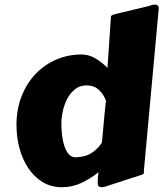

<svg xmlns="http://www.w3.org/2000/svg" viewBox="-20 -779 702 825"><path d="M428.2 -277.8Q429.7 -293.5 431.4 -310.5Q433.1 -327.6 435.5 -346.2Q424.3 -375.5 403.8 -393.8Q383.3 -412.1 352.5 -412.1Q322.3 -412.1 301.3 -394.8Q280.3 -377.4 267.6 -352.1Q254.9 -326.7 249.3 -298.6Q243.7 -270.5 243.7 -249Q243.7 -222.7 246.8 -196.8Q250 -170.9 257.1 -149.9Q264.2 -128.9 275.9 -116Q287.6 -103 305.2 -103Q348.1 -104.5 375 -122.6Q401.9 -140.6 418 -166.5ZM598.6 -49.3Q598.6 -48.3 598.4 -47.1Q598.1 -45.9 598.1 -44.9Q598.1 -42.5 598.4 -41Q598.6 -39.6 598.6 -38.1Q598.6 -33.7 595.5 -31Q592.3 -28.3 579.1 -24.9L448.2 17.6Q442.9 19.5 434.1 22.5Q425.3 25.4 417 25.4Q410.2 25.4 405 22Q399.9 18.6 399.9 9.3Q399.9 0.5 400.1 -4.9Q400.4 -10.3 400.6 -14.9Q400.9 -19.5 401.6 -24.9Q402.3 -30.3 403.3 -39.1Q366.7 -9.8 327.9 7.8Q289.1 25.4 246.1 25.4Q199.2 25.4 162.8 3.2Q126.5 -19 101.6 -56.4Q76.7 -93.8 63.7 -141.8Q50.8 -189.9 50.8 -242.2Q50.8 -310.1 73 -366Q95.2 -421.9 133.3 -461.7Q171.4 -501.5 222.2 -523.2Q272.9 -544.9 330.1 -544.9Q360.8 -544.9 388.9 -528.8Q417 -512.7 441.9 -487.3Q443.4 -511.2 445.3 -539.3Q447.3 -567.4 449.2 -596.4Q451.2 -625.5 453.1 -653.8Q455.1 -682.1 456.5 -705.6Q456.5 -710 459.7 -712.6Q462.9 -715.3 476.1 -718.8L613.3 -751.5Q618.7 -752.4 627.4 -755.9Q636.2 -759.3 644.5 -759.3Q650.9 -759.3 656.5 -756.3Q662.1 -753.4 662.1 -745.1Q662.1 -744.1 661.9 -741Q661.6 -737.8 661.6 -736.8Z"/></svg>

Font: Carter One
Style: Regular
Weight: 400
Designer: vernon adams
Foundry: vernon adams
Version: Version 1.000